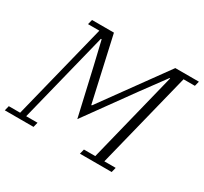

<svg xmlns="http://www.w3.org/2000/svg" viewBox="-158 -899 1167 1100"><g transform="rotate(30 425.5 -349.0)"><path d="M-7 -32H68L226 -666H151L159 -698H304L399 -274H403L710 -698H866L858 -666H783L625 -32H700L692 0H482L490 -32H565L714 -632H710L593 -473L370 -164L299 -474L262 -630H257L108 -32H183L175 0H-15Z"/></g></svg>

Font: IBM Plex Serif Light
Style: Italic
Weight: 300
Italic angle: -14°
Designer: Mike Abbink, Paul van der Laan, Pieter van Rosmalen
Foundry: Bold Monday
Version: Version 3.001